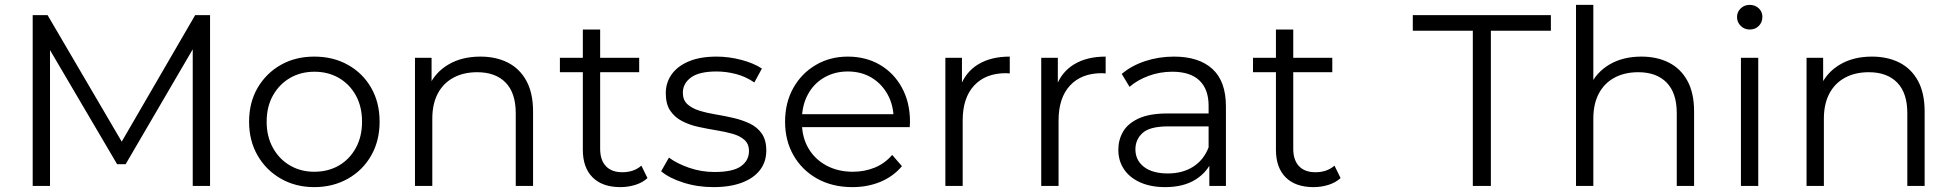

<svg xmlns="http://www.w3.org/2000/svg" viewBox="-20 -762 8002 787"><path d="M114 0V-700H175L495 -154H463L780 -700H841V0H770V-589H787L495 -89H460L166 -589H185V0Z M1268 5Q1192 5 1131.5 -29.5Q1071 -64 1036 -124.5Q1001 -185 1001 -263Q1001 -342 1036 -402Q1071 -462 1131 -496Q1191 -530 1268 -530Q1346 -530 1406.5 -496Q1467 -462 1501.5 -402Q1536 -342 1536 -263Q1536 -185 1501.5 -124.5Q1467 -64 1406 -29.5Q1345 5 1268 5ZM1268 -58Q1325 -58 1369 -83.5Q1413 -109 1438.5 -155.5Q1464 -202 1464 -263Q1464 -325 1438.5 -371Q1413 -417 1369 -442.5Q1325 -468 1269 -468Q1213 -468 1169 -442.5Q1125 -417 1099 -371Q1073 -325 1073 -263Q1073 -202 1099 -155.5Q1125 -109 1169 -83.5Q1213 -58 1268 -58Z M1681 0V-525H1749V-381L1738 -408Q1763 -465 1818 -497.5Q1873 -530 1949 -530Q2013 -530 2061.5 -505.5Q2110 -481 2137.5 -431Q2165 -381 2165 -305V0H2094V-298Q2094 -381 2052.5 -423.5Q2011 -466 1936 -466Q1880 -466 1838.5 -443.5Q1797 -421 1774.5 -378.5Q1752 -336 1752 -276V0Z M2523 5Q2449 5 2409 -35Q2369 -75 2369 -148V-641H2440V-152Q2440 -106 2463.5 -81Q2487 -56 2531 -56Q2578 -56 2609 -83L2634 -32Q2613 -13 2583.5 -4Q2554 5 2523 5ZM2275 -466V-525H2600V-466Z M2904 5Q2839 5 2781 -13.5Q2723 -32 2690 -60L2722 -116Q2754 -92 2804 -74.5Q2854 -57 2909 -57Q2984 -57 3017 -80.5Q3050 -104 3050 -143Q3050 -172 3031.5 -188.5Q3013 -205 2983 -213.5Q2953 -222 2916 -228Q2879 -234 2842.5 -242Q2806 -250 2776 -265.5Q2746 -281 2727.5 -308Q2709 -335 2709 -380Q2709 -423 2733 -457Q2757 -491 2803.5 -510.5Q2850 -530 2917 -530Q2968 -530 3019 -516.5Q3070 -503 3103 -481L3072 -424Q3037 -448 2997 -458.5Q2957 -469 2917 -469Q2846 -469 2812.5 -444.5Q2779 -420 2779 -382Q2779 -352 2797.5 -335Q2816 -318 2846.5 -308.5Q2877 -299 2913.5 -293Q2950 -287 2986.5 -278.5Q3023 -270 3053.5 -255.5Q3084 -241 3102.5 -214.5Q3121 -188 3121 -145Q3121 -99 3095.5 -65.5Q3070 -32 3021.5 -13.5Q2973 5 2904 5Z M3474 5Q3392 5 3330 -29.5Q3268 -64 3233 -124.5Q3198 -185 3198 -263Q3198 -341 3231.5 -401Q3265 -461 3323.5 -495.5Q3382 -530 3455 -530Q3529 -530 3586.5 -496.5Q3644 -463 3677 -402.5Q3710 -342 3710 -263Q3710 -258 3709.5 -252.5Q3709 -247 3709 -241H3252V-294H3671L3643 -273Q3643 -330 3618.5 -374.5Q3594 -419 3552 -444Q3510 -469 3455 -469Q3401 -469 3358 -444Q3315 -419 3291 -374Q3267 -329 3267 -271V-260Q3267 -200 3293.5 -154.5Q3320 -109 3367.5 -83.5Q3415 -58 3476 -58Q3524 -58 3565.5 -75Q3607 -92 3637 -127L3677 -81Q3642 -39 3589.5 -17Q3537 5 3474 5Z M3855 0V-525H3923V-382L3916 -407Q3938 -467 3990 -498.5Q4042 -530 4119 -530V-461Q4115 -461 4111 -461.5Q4107 -462 4103 -462Q4020 -462 3973 -411.5Q3926 -361 3926 -268V0Z M4248 0V-525H4316V-382L4309 -407Q4331 -467 4383 -498.5Q4435 -530 4512 -530V-461Q4508 -461 4504 -461.5Q4500 -462 4496 -462Q4413 -462 4366 -411.5Q4319 -361 4319 -268V0Z M4937 0V-116L4934 -135V-329Q4934 -396 4896.5 -432Q4859 -468 4785 -468Q4734 -468 4688 -451Q4642 -434 4610 -406L4578 -459Q4618 -493 4674 -511.5Q4730 -530 4792 -530Q4894 -530 4949.5 -479.5Q5005 -429 5005 -326V0ZM4756 5Q4697 5 4653.5 -14.5Q4610 -34 4587 -68.5Q4564 -103 4564 -148Q4564 -189 4583.5 -222.5Q4603 -256 4647.5 -276.5Q4692 -297 4767 -297H4948V-244H4769Q4693 -244 4663.5 -217Q4634 -190 4634 -150Q4634 -105 4669 -78Q4704 -51 4767 -51Q4827 -51 4870.5 -78.5Q4914 -106 4934 -158L4950 -109Q4930 -57 4880.5 -26Q4831 5 4756 5Z M5364 5Q5290 5 5250 -35Q5210 -75 5210 -148V-641H5281V-152Q5281 -106 5304.5 -81Q5328 -56 5372 -56Q5419 -56 5450 -83L5475 -32Q5454 -13 5424.5 -4Q5395 5 5364 5ZM5116 -466V-525H5441V-466Z M6017 0V-636H5771V-700H6337V-636H6091V0Z M6440 0V-742H6511V-381L6497 -408Q6522 -465 6577 -497.5Q6632 -530 6708 -530Q6772 -530 6820.5 -505.5Q6869 -481 6896.5 -431Q6924 -381 6924 -305V0H6853V-298Q6853 -381 6811.5 -423.5Q6770 -466 6695 -466Q6639 -466 6597.5 -443.5Q6556 -421 6533.5 -378.5Q6511 -336 6511 -276V0Z M7116 0V-525H7187V0ZM7152 -641Q7130 -641 7115 -656Q7100 -671 7100 -692Q7100 -713 7115 -727.5Q7130 -742 7152 -742Q7174 -742 7189 -728Q7204 -714 7204 -693Q7204 -671 7189.5 -656Q7175 -641 7152 -641Z M7385 0V-525H7453V-381L7442 -408Q7467 -465 7522 -497.5Q7577 -530 7653 -530Q7717 -530 7765.5 -505.5Q7814 -481 7841.5 -431Q7869 -381 7869 -305V0H7798V-298Q7798 -381 7756.5 -423.5Q7715 -466 7640 -466Q7584 -466 7542.5 -443.5Q7501 -421 7478.5 -378.5Q7456 -336 7456 -276V0Z"/></svg>

Font: Montserrat Thin
Style: Regular
Weight: 400
Version: Version 9.000